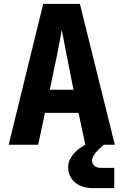

<svg xmlns="http://www.w3.org/2000/svg" viewBox="-20 -750 640 995"><path d="M25 0 204 -730H394L575 0H518L498 18Q457 56 457 83Q457 98 469 109Q481 120 503 120H572V225H464Q403 225 368 194.5Q333 164 333 115Q333 84 357 53Q381 22 422 0L387 -165H213L178 0ZM238 -285H361L326 -461Q319 -499 311.5 -536.5Q304 -574 300 -595Q296 -574 289.5 -537Q283 -500 275 -462Z"/></svg>

Font: NKDuy Mono ExtraBold
Style: Regular
Weight: 800
Monospace: yes
Designer: NKDuy
Foundry: NKDuy
Version: Version 2.251; ttfautohint (v1.8.4.7-5d5b)